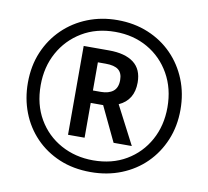

<svg xmlns="http://www.w3.org/2000/svg" viewBox="-81 -814 990 913"><g transform="rotate(10 414.5 -357.0)"><path d="M413 10Q329 10 261.5 -18.5Q194 -47 145.5 -97.5Q97 -148 71.5 -214.5Q46 -281 46 -357Q46 -439 74.5 -506Q103 -573 153.5 -622Q204 -671 271 -697.5Q338 -724 415 -724Q496 -724 563.5 -696Q631 -668 680 -618Q729 -568 756 -501Q783 -434 783 -356Q783 -276 755 -209Q727 -142 677.5 -93Q628 -44 560.5 -17Q493 10 413 10ZM415 -47Q506 -47 574.5 -87.5Q643 -128 681.5 -198Q720 -268 720 -356Q720 -447 680 -517.5Q640 -588 571 -627.5Q502 -667 414 -667Q323 -667 254 -625.5Q185 -584 146.5 -514Q108 -444 108 -356Q108 -263 148.5 -193.5Q189 -124 259 -85.5Q329 -47 415 -47ZM277 -146V-575H399Q477 -575 518.5 -543.5Q560 -512 560 -448Q560 -363 489 -331L585 -146H497L417 -314H357V-146ZM395 -374Q433 -374 454.5 -391Q476 -408 476 -445Q476 -479 456.5 -494.5Q437 -510 395 -510H357V-374Z"/></g></svg>

Font: Noto Sans Ethiopic ExtraCondensed Medium
Style: Regular
Weight: 500
Width: 2
Designer: Monotype Design Team
Foundry: Monotype Imaging Inc.
Version: Version 2.102; ttfautohint (v1.8.4.7-5d5b)